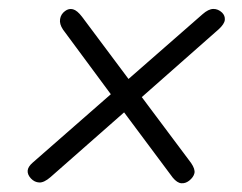

<svg xmlns="http://www.w3.org/2000/svg" viewBox="-20 -538 546 434"><path d="M94 -137.5Q79.5 -125 68.8 -125.5Q58 -126 50 -134.5Q42 -143 42.5 -152Q43 -161 54 -170.5L230.5 -325L122.5 -471Q114 -483.5 115.8 -494.8Q117.5 -506 127 -513Q135.5 -519.5 145 -517Q154.5 -514.5 165.5 -500L270.5 -359.5L438 -506Q451 -517.5 462 -517.8Q473 -518 482 -509.5Q489 -502.5 488.2 -493.2Q487.5 -484 474.5 -472L300.5 -318.5L412 -169.5Q421.5 -155.5 419.5 -146.5Q417.5 -137.5 407.5 -129.5Q399 -123 389.8 -123.8Q380.5 -124.5 370.5 -136.5L260.5 -284Z"/></svg>

Font: Edu VIC WA NT Hand Pre
Style: Regular
Weight: 400
Designer: Tina and Corey Anderson, Eben Sorkin, Mirko Velimirovic
Foundry: Google for Education
Version: Version 1.000